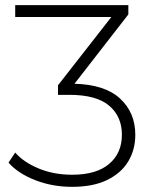

<svg xmlns="http://www.w3.org/2000/svg" viewBox="-20 -720 598 745"><path d="M260 5Q183 5 116.5 -21Q50 -47 13 -89L39 -128Q71 -91 129.5 -66.5Q188 -42 260 -42Q354 -42 403.5 -84Q453 -126 453 -197Q453 -268 403.5 -310Q354 -352 249 -352H205V-389L412 -654H39V-700H478V-664L269 -395Q387 -392 446 -337.5Q505 -283 505 -197Q505 -139 477.5 -93.5Q450 -48 395.5 -21.5Q341 5 260 5Z"/></svg>

Font: Montserrat Light
Style: Regular
Weight: 300
Designer: Julieta Ulanovsky
Foundry: Julieta Ulanovsky
Version: Version 9.000; ttfautohint (v1.8.4.7-5d5b)